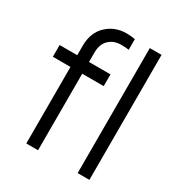

<svg xmlns="http://www.w3.org/2000/svg" viewBox="-177 -871 925 991"><g transform="rotate(30 285.5 -375.5)"><path d="M125 0V-456H20V-526H125V-582Q125 -661 173 -706Q221 -751 289 -751Q321 -751 341 -746V-683Q324 -686 296 -686Q251 -686 223 -659Q195 -632 195 -582V-526H323V-456H195V0ZM431 0V-745H501V0Z"/></g></svg>

Font: Plus Jakarta Display Light
Style: Regular
Weight: 300
Designer: Gumpita Rahayu
Foundry: Tokotype Studio
Version: Version 1.000;hotconv 1.0.109;makeotfexe 2.5.65596